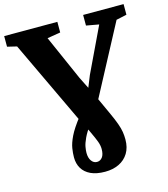

<svg xmlns="http://www.w3.org/2000/svg" viewBox="-153 -847 1002 1144"><g transform="rotate(-15 348.0 -275.0)"><path d="M353.5 193.5Q300 193.5 265 177Q230 160.5 212.5 131.2Q195 102 195 63Q195 36.5 199.8 6.8Q204.5 -23 224.2 -64Q244 -105 290.5 -164.5L375 -291L413.5 -386.5L545.5 -663.5L467.5 -677.5V-743H717V-677.5L652.5 -663.5L391.5 -172L341.5 -107Q310 -63 295.8 -32.2Q281.5 -1.5 277.8 19.5Q274 40.5 274 56.5Q274 87.5 287.5 106Q301 124.5 321 124.5Q341.5 124.5 354.5 107.5Q367.5 90.5 367.5 57Q367.5 35 358.5 10.5Q349.5 -14 330 -55L310 -98L286.5 -140L39 -663.5L-19.5 -677.5V-743H308.5V-677.5L227 -664L349.5 -386.5L413.5 -258.5L468.5 -138.5Q490 -92 501 -61.2Q512 -30.5 515.5 -7.8Q519 15 519 38.5Q519 88 497.8 122.8Q476.5 157.5 439.2 175.5Q402 193.5 353.5 193.5Z"/></g></svg>

Font: Merriweather 28pt Black
Style: Regular
Weight: 900
Version: Version 2.100